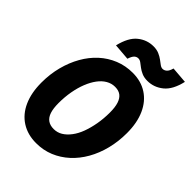

<svg xmlns="http://www.w3.org/2000/svg" viewBox="-246 -969 1097 1097"><g transform="rotate(45 302.5 -421.0)"><path d="M251 12Q183 12 132.5 -20Q82 -52 55 -112Q28 -172 28 -255Q28 -323 44 -384.5Q60 -446 89 -497Q118 -548 158.5 -585Q199 -622 249.5 -642.5Q300 -663 358 -663Q425 -663 474.5 -631Q524 -599 551 -539Q578 -479 578 -396Q578 -328 562.5 -266.5Q547 -205 518 -154Q489 -103 448.5 -66Q408 -29 358.5 -8.5Q309 12 251 12ZM265 -116Q294 -116 318 -130.5Q342 -145 362.5 -172Q383 -199 396.5 -235.5Q410 -272 418 -316.5Q426 -361 426 -410Q426 -453 417 -480.5Q408 -508 390 -521.5Q372 -535 343 -535Q315 -535 290 -520.5Q265 -506 245 -479Q225 -452 210.5 -415.5Q196 -379 188 -334.5Q180 -290 180 -241Q180 -198 189 -170.5Q198 -143 217 -129.5Q236 -116 265 -116ZM449 -689Q423 -689 403.5 -697.5Q384 -706 370.5 -716.5Q357 -727 345.5 -735.5Q334 -744 322 -744Q309 -744 298.5 -734.5Q288 -725 279 -698L179 -706Q198 -786 240 -820Q282 -854 335 -854Q361 -854 380.5 -845.5Q400 -837 414 -826.5Q428 -816 439.5 -807.5Q451 -799 462 -799Q475 -799 486.5 -809Q498 -819 505 -845L605 -837Q587 -758 544.5 -723.5Q502 -689 449 -689Z"/></g></svg>

Font: Source Code Pro ExtraBold
Style: Italic
Weight: 800
Italic angle: -11°
Monospace: yes
Designer: Paul D. Hunt, Teo Tuominen
Foundry: Adobe Systems Incorporated
Version: Version 1.016;hotconv 1.0.116;makeotfexe 2.5.65601